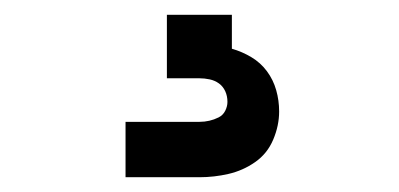

<svg xmlns="http://www.w3.org/2000/svg" viewBox="-20 -20 540 260"><path d="M150 220V145H250Q257 145 263.5 143.5Q270 142 276 139Q282 136 285 130Q288 124 288 118Q288 110 285 103.5Q282 97 276.5 93Q271 89 264 87.5Q257 86 250 86H206V0H294V46Q308 50 320.5 57.5Q333 65 341.5 76.5Q350 88 354 102Q358 116 358 131Q358 150 350 169Q342 188 325.5 199.5Q309 211 289.5 215.5Q270 220 250 220Z"/></svg>

Font: Iosevka Algr
Style: Bold
Weight: 700
Monospace: yes
Designer: Belleve Invis
Foundry: Belleve Invis
Version: Version 26.0.2; ttfautohint (v1.8.3)